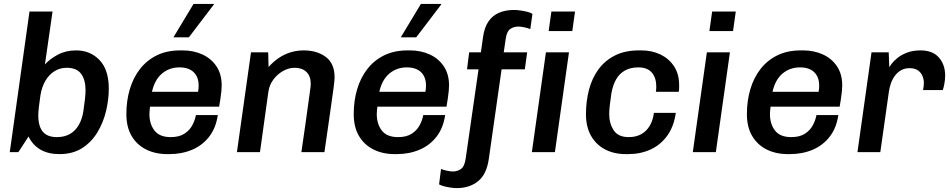

<svg xmlns="http://www.w3.org/2000/svg" viewBox="-20 -779 4863 983"><path d="M284 10Q171 10 126 -80L74 0H30L131 -720H249L210 -449Q235 -477 276 -499Q317 -521 370 -521Q442 -521 489.5 -471.5Q537 -422 537 -325Q537 -269 523 -210.5Q509 -152 479 -102Q449 -52 401 -21Q353 10 284 10ZM271 -77Q310 -77 338 -93Q366 -109 383.5 -139.5Q401 -170 407 -211Q412 -244 415 -271.5Q418 -299 418 -316Q418 -371 395 -401.5Q372 -432 322 -432Q287 -432 259 -414.5Q231 -397 212.5 -365.5Q194 -334 187 -291Q182 -256 179 -230.5Q176 -205 176 -188Q176 -152 186 -127Q196 -102 217 -89.5Q238 -77 271 -77Z M837 10Q775 10 727.5 -14Q680 -38 653.5 -83.5Q627 -129 627 -195Q627 -263 644.5 -322Q662 -381 696.5 -425.5Q731 -470 782.5 -495.5Q834 -521 903 -521H915Q971 -521 1016.5 -500Q1062 -479 1088.5 -439Q1115 -399 1115 -342Q1115 -330 1113.5 -313.5Q1112 -297 1109 -277Q1106 -257 1102 -233H748Q747 -224 746 -213Q745 -202 745 -195Q745 -144 771 -110.5Q797 -77 854 -77Q898 -77 925 -95Q952 -113 965.5 -139.5Q979 -166 983 -190H1095Q1086 -125 1051.5 -80Q1017 -35 964 -12.5Q911 10 847 10ZM758 -309H994Q996 -320 996.5 -327Q997 -334 997 -341Q997 -385 971.5 -409.5Q946 -434 899 -434Q847 -434 809.5 -402.5Q772 -371 758 -309ZM868 -588 971 -759H1074L1075 -756L947 -588Z M1193 0 1265 -511H1353L1355 -436Q1379 -463 1407 -482Q1435 -501 1467.5 -511Q1500 -521 1535 -521Q1603 -521 1648 -487.5Q1693 -454 1693 -383Q1693 -377 1692 -365Q1691 -353 1688 -330Q1685 -307 1679 -265.5Q1673 -224 1664 -159.5Q1655 -95 1641 0H1523Q1536 -89 1544.5 -149Q1553 -209 1558 -246.5Q1563 -284 1566 -304.5Q1569 -325 1570 -334.5Q1571 -344 1571 -349Q1571 -390 1548.5 -411Q1526 -432 1489 -432Q1458 -432 1429 -415.5Q1400 -399 1379.5 -371.5Q1359 -344 1354 -309L1311 0Z M2001 10Q1939 10 1891.5 -14Q1844 -38 1817.5 -83.5Q1791 -129 1791 -195Q1791 -263 1808.5 -322Q1826 -381 1860.5 -425.5Q1895 -470 1946.5 -495.5Q1998 -521 2067 -521H2079Q2135 -521 2180.5 -500Q2226 -479 2252.5 -439Q2279 -399 2279 -342Q2279 -330 2277.5 -313.5Q2276 -297 2273 -277Q2270 -257 2266 -233H1912Q1911 -224 1910 -213Q1909 -202 1909 -195Q1909 -144 1935 -110.5Q1961 -77 2018 -77Q2062 -77 2089 -95Q2116 -113 2129.5 -139.5Q2143 -166 2147 -190H2259Q2250 -125 2215.5 -80Q2181 -35 2128 -12.5Q2075 10 2011 10ZM1922 -309H2158Q2160 -320 2160.5 -327Q2161 -334 2161 -341Q2161 -385 2135.5 -409.5Q2110 -434 2063 -434Q2011 -434 1973.5 -402.5Q1936 -371 1922 -309ZM2032 -588 2135 -759H2238L2239 -756L2111 -588Z M2319 184Q2304 184 2287 181.5Q2270 179 2254.5 175Q2239 171 2228 165L2238 86Q2249 91 2268 95Q2287 99 2298 99Q2321 99 2339.5 86.5Q2358 74 2364 34L2430 -424H2371L2382 -511H2442L2453 -589Q2460 -639 2481 -669.5Q2502 -700 2535.5 -714Q2569 -728 2611 -728Q2626 -728 2643.5 -725.5Q2661 -723 2678 -719Q2695 -715 2706 -708L2695 -630Q2684 -635 2665.5 -639Q2647 -643 2635 -643Q2609 -643 2591.5 -630Q2574 -617 2569 -579L2559 -511H2679L2667 -424H2548L2483 32Q2472 113 2428 148.5Q2384 184 2319 184ZM2703 0 2775 -511H2893L2821 0ZM2789 -620 2803 -720H2924L2910 -620Z M3184 10Q3123 10 3077 -14.5Q3031 -39 3005.5 -84.5Q2980 -130 2980 -194Q2980 -260 2995.5 -319.5Q3011 -379 3044 -424Q3077 -469 3128.5 -495Q3180 -521 3251 -521H3263Q3318 -521 3361.5 -500Q3405 -479 3431 -439.5Q3457 -400 3457 -344Q3457 -336 3457 -327Q3457 -318 3455 -309H3338Q3339 -316 3339.5 -322.5Q3340 -329 3340 -336Q3340 -380 3317.5 -407Q3295 -434 3248 -434Q3208 -434 3179.5 -418Q3151 -402 3134 -372Q3117 -342 3110 -300Q3105 -267 3102 -239.5Q3099 -212 3099 -195Q3099 -147 3122 -112Q3145 -77 3199 -77Q3236 -77 3263 -92Q3290 -107 3306.5 -135Q3323 -163 3328 -201H3440Q3430 -131 3396 -84Q3362 -37 3310.5 -13.5Q3259 10 3196 10Z M3527 0 3599 -511H3717L3645 0ZM3612 -620 3626 -720H3747L3733 -620Z M4014 10Q3952 10 3904.5 -14Q3857 -38 3830.5 -83.5Q3804 -129 3804 -195Q3804 -263 3821.5 -322Q3839 -381 3873.5 -425.5Q3908 -470 3959.5 -495.5Q4011 -521 4080 -521H4092Q4148 -521 4193.5 -500Q4239 -479 4265.5 -439Q4292 -399 4292 -342Q4292 -330 4290.5 -313.5Q4289 -297 4286 -277Q4283 -257 4279 -233H3925Q3924 -224 3923 -213Q3922 -202 3922 -195Q3922 -144 3948 -110.5Q3974 -77 4031 -77Q4075 -77 4102 -95Q4129 -113 4142.5 -139.5Q4156 -166 4160 -190H4272Q4263 -125 4228.5 -80Q4194 -35 4141 -12.5Q4088 10 4024 10ZM3935 -309H4171Q4173 -320 4173.5 -327Q4174 -334 4174 -341Q4174 -385 4148.5 -409.5Q4123 -434 4076 -434Q4024 -434 3986.5 -402.5Q3949 -371 3935 -309Z M4370 0 4442 -511H4530L4533 -435Q4535 -439 4545 -452.5Q4555 -466 4574.5 -482Q4594 -498 4623.5 -509.5Q4653 -521 4693 -521Q4755 -521 4787 -484.5Q4819 -448 4819 -392Q4819 -372 4815 -350.5Q4811 -329 4807 -318H4706Q4708 -328 4709 -338.5Q4710 -349 4710 -355Q4710 -372 4703 -389.5Q4696 -407 4680 -418.5Q4664 -430 4636 -430Q4612 -430 4593.5 -419.5Q4575 -409 4562 -391.5Q4549 -374 4541.5 -353Q4534 -332 4531 -310L4487 0Z"/></svg>

Font: Chivo Medium Medium
Style: Italic
Weight: 500
Italic angle: -8.05°
Version: Version 2.002